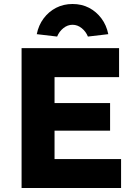

<svg xmlns="http://www.w3.org/2000/svg" viewBox="-20 -941 685 961"><path d="M88 0V-700H576V-555H253V-425H531V-287H253V-145H586V0ZM164 -770Q173 -815 198.5 -849Q224 -883 261 -902Q298 -921 343 -921Q389 -921 425.5 -902Q462 -883 487.5 -849Q513 -815 522 -770L420 -758Q410 -783 389 -800Q368 -817 343 -817Q318 -817 297 -800Q276 -783 266 -758Z"/></svg>

Font: Mach
Style: Bold
Weight: 700
Version: Version 1.002